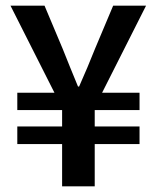

<svg xmlns="http://www.w3.org/2000/svg" viewBox="-20 -657 553 677"><path d="M199 0V-149H41V-211H199V-269H41V-330H172L17 -637H137L201 -485Q214 -452 227.5 -419Q241 -386 255 -352H259Q274 -386 288 -419Q302 -452 315 -485L379 -637H495L340 -330H472V-269H314V-211H472V-149H314V0Z"/></svg>

Font: Mada SemiBold
Style: Regular
Weight: 600
Designer: Khaled Hosny
Version: Version 1.5